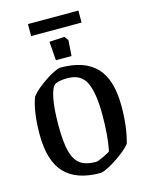

<svg xmlns="http://www.w3.org/2000/svg" viewBox="-132 -974 822 1066"><g transform="rotate(-15 279.0 -441.5)"><path d="M39 -284Q39 -350 47 -404Q55 -458 69 -493Q86 -517 122 -545Q158 -573 194.5 -593Q231 -613 247 -613Q384 -613 451.5 -542.5Q519 -472 519 -319Q519 -199 493 -109Q476 -87 438.5 -58.5Q401 -30 363.5 -10Q326 10 310 10Q173 10 106 -61Q39 -132 39 -284ZM387 -95Q404 -178 404 -301Q404 -426 375 -486Q346 -546 270 -546Q222 -546 200 -535Q178 -524 165.5 -463.5Q153 -403 153 -304Q153 -208 167 -155Q181 -102 213 -79Q245 -56 303 -56Q314 -56 348.5 -72.5Q383 -89 387 -95ZM225 -767 312 -772 329 -749 323 -659H233ZM135 -893H425V-824H135Z"/></g></svg>

Font: Grenze Medium
Style: Regular
Weight: 500
Designer: Renata Polastri
Foundry: Omnibus-Type
Version: Version 1.002; ttfautohint (v1.8)